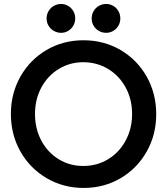

<svg xmlns="http://www.w3.org/2000/svg" viewBox="-20 -928 832 956"><path d="M34.2 -360.4Q34.2 -462.9 81.8 -546.9Q129.4 -630.9 211.9 -679.2Q294.4 -727.5 395.5 -727.5Q497.1 -727.5 579.8 -679.2Q662.6 -630.9 710.2 -546.9Q757.8 -462.9 757.8 -359.4Q757.8 -256.8 710.2 -172.9Q662.6 -88.9 580.1 -40.5Q497.6 7.8 396.5 7.8Q295.9 7.8 212.9 -40.5Q129.9 -88.9 82 -173.1Q34.2 -257.3 34.2 -360.4ZM637.7 -360.4Q637.7 -433.6 605.7 -492.4Q573.7 -551.3 518.1 -584.7Q462.4 -618.2 394.5 -618.2Q327.6 -618.2 272.7 -584.7Q217.8 -551.3 186 -492.4Q154.3 -433.6 154.3 -360.4Q154.3 -287.6 185.5 -228.5Q216.8 -169.4 271.7 -135.5Q326.7 -101.6 394.5 -101.6Q463.4 -101.6 518.8 -135.5Q574.2 -169.4 606 -228.8Q637.7 -288.1 637.7 -360.4ZM436.5 -835.9Q436.5 -856 446 -872.6Q455.6 -889.2 472.2 -898.7Q488.8 -908.2 508.8 -908.2Q527.8 -908.2 543.9 -898.7Q560.1 -889.2 569.6 -872.6Q579.1 -856 579.1 -835.9Q579.1 -816.4 569.6 -800Q560.1 -783.7 543.9 -774.2Q527.8 -764.6 508.8 -764.6Q488.8 -764.6 472.2 -774.2Q455.6 -783.7 446 -800Q436.5 -816.4 436.5 -835.9ZM211.9 -835.9Q211.9 -856 221.7 -872.6Q231.4 -889.2 248 -898.7Q264.6 -908.2 284.2 -908.2Q303.2 -908.2 319.3 -898.7Q335.4 -889.2 345 -872.8Q354.5 -856.4 354.5 -836.9Q354.5 -816.9 345.2 -800.5Q335.9 -784.2 319.8 -774.4Q303.7 -764.6 284.2 -764.6Q264.6 -764.6 248 -774.2Q231.4 -783.7 221.7 -800Q211.9 -816.4 211.9 -835.9Z"/></svg>

Font: Reddit Sans Vanilla SemiBold
Style: Regular
Weight: 600
Designer: Stephen Hutchings
Foundry: Reddit
Version: Version 1.013